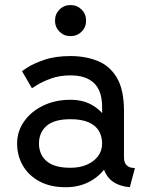

<svg xmlns="http://www.w3.org/2000/svg" viewBox="-20 -743 597 772"><path d="M244.1 9.8Q299.3 9.8 342.3 -13.9Q385.3 -37.6 409.9 -77.4Q434.6 -117.2 434.6 -166Q434.6 -214.8 413.8 -254.6Q393.1 -294.4 354.7 -318.1Q316.4 -341.8 263.7 -341.8Q201.7 -341.8 153.1 -318.1Q104.5 -294.4 76.7 -254.6Q48.8 -214.8 48.8 -166Q48.8 -117.2 71.8 -77.4Q94.7 -37.6 138.4 -13.9Q182.1 9.8 244.1 9.8ZM390.6 -166Q390.6 -136.7 374 -114.7Q357.4 -92.8 328.9 -80.6Q300.3 -68.4 263.7 -68.4Q197.8 -68.4 167.2 -95.2Q136.7 -122.1 136.7 -166Q136.7 -210 167.2 -236.8Q197.8 -263.7 263.7 -263.7Q307.6 -263.7 335.7 -251.5Q363.8 -239.3 377.2 -217.3Q390.6 -195.3 390.6 -166ZM478.5 -110.8V-296.9Q478.5 -382.3 450 -430.4Q421.4 -478.5 372.6 -498Q323.7 -517.6 263.7 -517.6Q201.7 -517.6 158 -502.4Q114.3 -487.3 91.3 -472.2Q68.4 -457 68.4 -457L108.4 -388.2Q108.4 -388.2 128.9 -401.1Q149.4 -414.1 184.3 -427Q219.2 -439.9 263.2 -439.9Q293.9 -439.9 317.6 -432.4Q341.3 -424.8 357.7 -409.2Q374 -393.6 382.3 -369.6Q390.6 -345.7 390.6 -312.5V-228.5L400.4 -219.2V-125L390.6 -110.8Q390.6 -82.5 398.2 -61Q405.8 -39.6 419.9 -24.7Q434.1 -9.8 454.8 -1.2Q475.6 7.3 502 9.8L522.5 -67.4Q500.5 -67.4 489.5 -78.1Q478.5 -88.9 478.5 -110.8ZM201.2 -660.2Q201.2 -633.8 219.2 -615.7Q237.3 -597.7 263.7 -597.7Q290 -597.7 308.1 -615.7Q326.2 -633.8 326.2 -660.2Q326.2 -686.5 308.1 -704.6Q290 -722.7 263.7 -722.7Q237.3 -722.7 219.2 -704.6Q201.2 -686.5 201.2 -660.2Z"/></svg>

Font: Giphurs SC
Style: Regular
Weight: 400
Version: Version 0.920